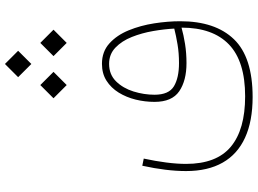

<svg xmlns="http://www.w3.org/2000/svg" viewBox="-152 -614 1039 774"><g transform="rotate(-90 367.0 -226.5)"><path d="M358.4 -529.8 411.6 -476.6 464.8 -529.8 411.6 -583ZM528.3 -529.8 581.5 -476.6 634.8 -529.8 581.5 -583ZM443.4 -672.4 496.6 -619.1 549.8 -672.4 496.6 -725.6ZM639.2 -43Q610.4 -35.6 575.4 -29.8Q540.5 -23.9 500 -23.9Q440.9 -23.9 406.7 -44.4Q372.6 -64.9 372.6 -122.6Q372.6 -165 385.7 -207.3Q398.9 -249.5 426.5 -277.6Q454.1 -305.7 497.1 -305.7Q536.1 -305.7 562.7 -280Q589.4 -254.4 605.5 -213.9Q621.6 -173.3 629.4 -127.9Q637.2 -82.5 639.2 -43ZM497.1 -334.5Q458 -334.5 429.2 -316.2Q400.4 -297.9 381.3 -267.1Q362.3 -236.3 353 -198.7Q343.8 -161.1 343.8 -122.6Q343.8 -52.2 386.7 -22.9Q429.7 6.3 500 6.3Q540.5 6.3 577.1 0.5Q613.8 -5.4 643.1 -13.7Q643.1 112.3 575.2 177.5Q507.3 242.7 366.2 242.7Q232.4 242.7 163.1 185.1Q93.8 127.4 93.8 4.4Q93.8 -32.2 99.4 -75.4Q105 -118.7 115.2 -166L86.4 -171.9Q75.7 -123 70.3 -78.9Q64.9 -34.7 64.9 4.4Q64.9 92.3 98.9 152.1Q132.8 211.9 199.5 242.4Q266.1 272.9 363.3 272.9Q523.9 272.9 596.4 197.5Q668.9 122.1 668.9 -19Q668.9 -68.8 660.4 -123.8Q651.9 -178.7 632.3 -226.6Q612.8 -274.4 579.6 -304.4Q546.4 -334.5 497.1 -334.5Z"/></g></svg>

Font: Estedad-FD-VF Thin
Style: Regular
Weight: 100
Designer: Amin Abedi
Version: Version 5.0